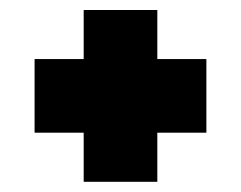

<svg xmlns="http://www.w3.org/2000/svg" viewBox="-20 -557 479 382"><path d="M293 -439.5H390.6V-293H293V-195.3H146.5V-293H48.8V-439.5H146.5V-537.1H293Z"/></svg>

Font: Audex
Style: Regular
Weight: 400
Designer: GGBotNet
Foundry: GGBotNet
Version: 1.00